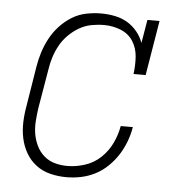

<svg xmlns="http://www.w3.org/2000/svg" viewBox="-45 -580 589 631"><g transform="rotate(5 250.0 -265.0)"><path d="M197 8Q169 8 143 1.5Q117 -5 96.5 -20.5Q76 -36 63 -58.5Q50 -81 44.5 -107Q39 -133 40 -160.5Q41 -188 46 -215L67 -345Q71 -370 78.5 -393.5Q86 -417 98 -439.5Q110 -462 128 -481.5Q146 -501 168 -514.5Q190 -528 215 -533Q240 -538 264 -538Q287 -538 309.5 -533.5Q332 -529 350.5 -518Q369 -507 383 -490Q397 -473 404 -453L417 -530H457L427 -349H387Q391 -378 389 -406.5Q387 -435 372.5 -457.5Q358 -480 332 -490.5Q306 -501 277 -501Q256 -501 235 -497Q214 -493 195 -482Q176 -471 160 -455Q144 -439 133.5 -420Q123 -401 116.5 -380.5Q110 -360 107 -339L85 -209Q82 -188 80.5 -166Q79 -144 82.5 -124Q86 -104 95 -85.5Q104 -67 119.5 -53.5Q135 -40 155 -34.5Q175 -29 197 -29Q225 -29 254.5 -38.5Q284 -48 306.5 -69.5Q329 -91 342 -118.5Q355 -146 360 -175H400Q396 -151 387.5 -128Q379 -105 365.5 -83.5Q352 -62 333 -43.5Q314 -25 291.5 -13.5Q269 -2 245 3Q221 8 197 8Z"/></g></svg>

Font: Iosevka Curly Slab XLtObl
Style: Regular
Weight: 200
Italic angle: -9°
Monospace: yes
Designer: Belleve Invis
Foundry: Belleve Invis
Version: Version 11.1.0; ttfautohint (v1.8.3)